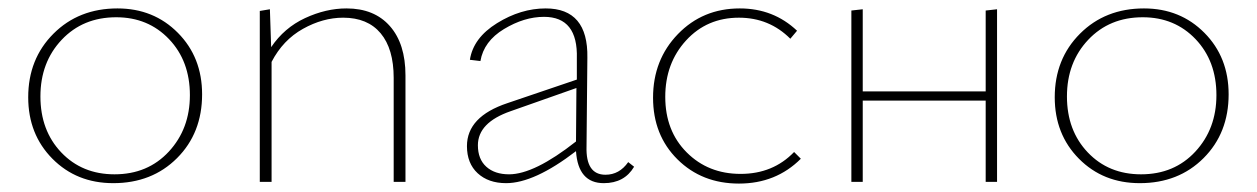

<svg xmlns="http://www.w3.org/2000/svg" viewBox="-20 -432 2985 456"><path d="M249 3Q162 3 104.5 -55Q47 -113 47 -201Q47 -292 107 -352Q167 -412 259 -412Q345 -412 402.5 -354Q460 -296 460 -208Q460 -116 400.5 -56.5Q341 3 249 3ZM252 -18Q331 -18 381 -72Q431 -126 431 -206Q431 -287 381.5 -339Q332 -391 256 -391Q177 -391 126.5 -337.5Q76 -284 76 -203Q76 -122 125.5 -70Q175 -18 252 -18Z M803 -412Q869 -412 906 -370Q943 -328 943 -253V0H915V-247Q915 -316 884 -353Q853 -390 795 -390Q747 -390 699.5 -363.5Q652 -337 625 -285V0H597V-406L621 -410L624 -320Q655 -366 704.5 -389Q754 -412 803 -412Z M1472 -47 1486 -36Q1463 3 1414 3Q1353 3 1348 -73Q1249 3 1182 3Q1140 3 1114.5 -20.5Q1089 -44 1089 -85Q1089 -155 1185 -187L1350 -243V-293Q1353 -392 1272 -392Q1225 -392 1177 -363Q1129 -334 1121 -287L1096 -290Q1104 -342 1160.5 -377Q1217 -412 1276 -412Q1377 -412 1375 -295L1373 -84Q1371 -17 1418 -17Q1451 -17 1472 -47ZM1115 -87Q1115 -54 1135 -36Q1155 -18 1189 -18Q1249 -18 1348 -96L1349 -223L1193 -168Q1115 -141 1115 -87Z M1531 -200Q1531 -290 1590 -351Q1649 -412 1737 -412Q1817 -412 1873 -359L1857 -340Q1807 -390 1735 -390Q1659 -390 1609.5 -336Q1560 -282 1560 -202Q1560 -121 1611 -70Q1662 -19 1739 -19Q1816 -19 1866 -71L1882 -55Q1823 4 1735 4Q1647 4 1589 -53.5Q1531 -111 1531 -200Z M2321 -407 2348 -410V0H2321V-193H2029V0H2002V-407L2029 -410V-215H2321Z M2687 3Q2600 3 2542.5 -55Q2485 -113 2485 -201Q2485 -292 2545 -352Q2605 -412 2697 -412Q2783 -412 2840.5 -354Q2898 -296 2898 -208Q2898 -116 2838.5 -56.5Q2779 3 2687 3ZM2690 -18Q2769 -18 2819 -72Q2869 -126 2869 -206Q2869 -287 2819.5 -339Q2770 -391 2694 -391Q2615 -391 2564.5 -337.5Q2514 -284 2514 -203Q2514 -122 2563.5 -70Q2613 -18 2690 -18Z"/></svg>

Font: EauTestInfant Extralight
Style: Regular
Weight: 250
Designer: Christian Thalmann (Catharsis Fonts)
Version: Version 0.001;PS 000.001;hotconv 1.0.88;makeotf.lib2.5.64775